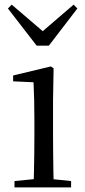

<svg xmlns="http://www.w3.org/2000/svg" viewBox="-20 -818 372 838"><path d="M43.3 0V-27.8L153.1 -38.6H184.5L290.3 -27.8V0ZM126.3 0Q127.3 -24.4 128.2 -65.3Q129.1 -106.3 129.6 -150.7Q130.1 -195.1 130.1 -228.5V-288.8Q130.1 -339.6 129.2 -380.6Q128.3 -421.6 126.3 -458.9L37.3 -463V-488.6L201.7 -528L213.9 -519.8L211.5 -380.2V-228.5Q211.5 -195.1 212 -150.7Q212.5 -106.3 213.1 -65.3Q213.7 -24.4 214.7 0ZM31.1 -797.8 194 -658.4H139.2L301.3 -797.8L317.6 -780.9L193.2 -618.7H140L14.6 -780.9Z"/></svg>

Font: Noto Serif SC
Style: Regular
Weight: 200
Designer: Ryoko NISHIZUKA 西塚涼子 (kana & ideographs); Frank Grießhammer (Latin, Greek & Cyrillic); Wenlong ZHANG 张文龙 (bopomofo); San
Foundry: Adobe
Version: Version 2.001;hotconv 1.1.0;makeotfexe 2.6.0